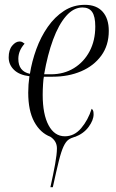

<svg xmlns="http://www.w3.org/2000/svg" viewBox="-20 -566 481 796"><path d="M189 210Q201 156 208.5 114.5Q216 73 216 49Q216 19 189 1Q147 -15 122 -61Q97 -107 97 -182Q97 -215 102 -250Q60 -255 38 -276.5Q16 -298 16 -328Q16 -359 30.5 -376.5Q45 -394 61 -394Q68 -394 72.5 -391.5Q77 -389 82 -385Q56 -356 56 -322Q56 -270 104 -260Q112 -311 130.5 -362Q149 -413 178 -454.5Q207 -496 245.5 -521Q284 -546 332 -546Q380 -546 405.5 -517.5Q431 -489 431 -438Q431 -378 400 -335.5Q369 -293 316.5 -270.5Q264 -248 199 -248H162Q160 -241 158.5 -217Q157 -193 157 -173Q157 -92 181.5 -46.5Q206 -1 249 -1Q288 -1 316.5 -34.5Q345 -68 360 -115Q363 -113 365.5 -108.5Q368 -104 368 -92Q368 -68 347.5 -40Q327 -12 290 2L291 1Q274 6 263.5 13.5Q253 21 243.5 41Q234 61 224 101Q214 141 199 210ZM191 -258Q245 -258 286.5 -283.5Q328 -309 351.5 -353.5Q375 -398 375 -456Q375 -498 362 -516.5Q349 -535 322 -535Q285 -535 254 -499.5Q223 -464 200 -401.5Q177 -339 163 -258Z"/></svg>

Font: Noto Serif Display ExtraCondensed Light
Style: Italic
Weight: 300
Width: 2
Italic angle: -12°
Designer: Monotype Design Team
Foundry: Monotype Imaging Inc.
Version: Version 2.009